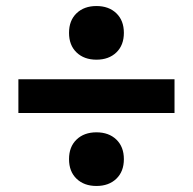

<svg xmlns="http://www.w3.org/2000/svg" viewBox="-20 -609 640 637"><path d="M300 8Q259 8 234 -16Q209 -40 209 -81Q209 -122 234 -146Q259 -170 300 -170Q341 -170 366 -146Q391 -122 391 -81Q391 -40 366 -16Q341 8 300 8ZM300 -411Q259 -411 234 -435Q209 -459 209 -500Q209 -541 234 -565Q259 -589 300 -589Q341 -589 366 -565Q391 -541 391 -500Q391 -459 366 -435Q341 -411 300 -411ZM41 -234V-346H559V-234Z"/></svg>

Font: M PLUS Code Latin Expanded SemiBold
Style: Regular
Weight: 600
Width: 7
Designer: Coji Morishita
Foundry: UNDERFOREST DESIGN
Version: Version 1.002; ttfautohint (v1.8.3)